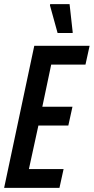

<svg xmlns="http://www.w3.org/2000/svg" viewBox="-21 -910 454 930"><path d="M-1 0 145 -688H413L393 -597H227L184 -393H330L310 -302H165L119 -91H287L267 0ZM258 -750 221 -884 222 -890H316L331 -755V-750Z"/></svg>

Font: Saira ExtraCondensed SemiBold
Style: Italic
Weight: 600
Width: 2
Italic angle: -12°
Designer: Hector Gatti with collaboration of the Omnibus-Type team
Foundry: Omnibus-Type
Version: Version 1.101